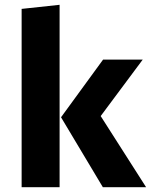

<svg xmlns="http://www.w3.org/2000/svg" viewBox="-20 -779 640 799"><path d="M228 0H70V-742L228 -759ZM399 -296 588 0H408L234 -291L409 -531H574Z"/></svg>

Font: Fira Mono
Style: Bold
Weight: 700
Monospace: yes
Designer: Carrois Corporate & Edenspiekermann AG
Foundry: Carrois Corporate GbR & Edenspiekermann AG
Version: Version 3.206